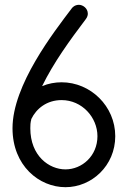

<svg xmlns="http://www.w3.org/2000/svg" viewBox="-20 -774 531 798"><path d="M236 -358C321 -358 385 -286 385 -208C385 -126 321 -70 252 -70C184 -70 106 -126 106 -241C106 -272 110 -272 110 -279C131 -323 175 -358 236 -358ZM308 -754C290 -754 280 -742 278 -739C204 -641 32 -421 32 -241C32 -85 143 4 252 4C361 4 459 -85 459 -208C459 -333 356 -432 236 -432C209 -432 181 -427 155 -416C203 -514 269 -605 337 -695C344 -704 345 -713 345 -717C345 -740 324 -754 308 -754Z"/></svg>

Font: LS
Style: Regular
Weight: 400
Designer: BSozoo
Foundry: BSozoo
Version: Version 001.000